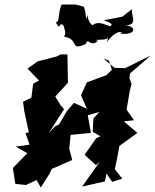

<svg xmlns="http://www.w3.org/2000/svg" viewBox="-20 -797 688 851"><path d="M463 -528 476 -488 452 -464 365 -432 339 -375 365 -315 308 -341 276 -304 242 -246 223 -236 196 -207 264 -313 248 -331V-332L225 -369L281 -430C280 -472 280 -514 279 -556H248L232 -547L147 -525L102 -493L153 -440L127 -426L119 -364L82 -346L88 -302L108 -210L93 -207L111 -156L50 -147L101 -118L37 -52L48 18L95 23L142 1L161 34L200 -28L209 -48L300 -88L287 -138L293 -199L383 -208L369 -286L428 -303L467 -351L394 -272L391 -213L425 -193L406 -184L355 -111L405 -65L422 -80L344 30L445 7L452 -28L477 9L522 -5L489 -47L500 -100L509 -150L589 -208L529 -259L574 -264L541 -311L555 -393L563 -425L554 -450L556 -471L648 -551L535 -495L488 -496L438 -538ZM403 -679C384 -687 374 -693 367 -731C357 -689 367 -721 352 -767L315 -777H253C234 -730 248 -705 227 -697C255 -656 232 -698 260 -687C276 -642 268 -644 263 -635C336 -622 285 -569 360 -602C371 -635 379 -584 414 -616C382 -626 449 -614 459 -630C447 -582 455 -634 506 -655C530 -650 534 -668 514 -648C574 -640 594 -675 537 -686C602 -683 548 -747 570 -760L522 -723L439 -707C485 -693 473 -685 473 -685C472 -667 419 -718 386 -681Z"/></svg>

Font: Asimov Aggro
Style: It
Weight: 500
Designer: Google
Version: Version 2.000980; 2014